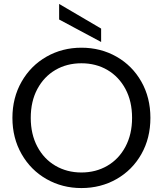

<svg xmlns="http://www.w3.org/2000/svg" viewBox="-20 -947 826 974"><path d="M393 7Q296 7 216 -38.5Q136 -84 89.5 -165.5Q43 -247 43 -349Q43 -451 89.5 -532.5Q136 -614 216 -659.5Q296 -705 393 -705Q491 -705 571 -659.5Q651 -614 697 -533Q743 -452 743 -349Q743 -246 697 -165Q651 -84 571 -38.5Q491 7 393 7ZM393 -72Q466 -72 524.5 -106Q583 -140 616.5 -203Q650 -266 650 -349Q650 -433 616.5 -495.5Q583 -558 525 -592Q467 -626 393 -626Q319 -626 261 -592Q203 -558 169.5 -495.5Q136 -433 136 -349Q136 -266 169.5 -203Q203 -140 261.5 -106Q320 -72 393 -72ZM493 -802V-734L280 -848V-927Z"/></svg>

Font: A Bank Premium Regular
Style: Regular
Weight: 400
Designer: Ninad Kale (Devanagari), Jonny Pinhorn (Latin), Htun Naung (Myanmar)
Foundry: Indian Type Foundry
Version: 4.004